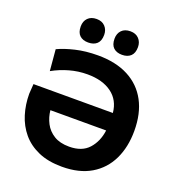

<svg xmlns="http://www.w3.org/2000/svg" viewBox="-165 -1071 1111 1215"><g transform="rotate(20 390.0 -464.0)"><path d="M389 13Q296.5 13 229.8 -16.2Q163 -45.5 120.5 -96.2Q78 -147 57.8 -212.5Q37.5 -278 37.5 -350.5L42 -417H576.5Q568.5 -501 506.5 -546.5Q444.5 -592 343 -592Q281.5 -592 222.8 -575.5Q164 -559 111 -529.5L98.5 -672.5Q145.5 -695 213.8 -711.2Q282 -727.5 364.5 -727.5Q485.5 -727.5 570 -683.2Q654.5 -639 698.8 -556Q743 -473 743 -356.5Q743 -247.5 702.8 -164Q662.5 -80.5 583.8 -33.8Q505 13 389 13ZM388.5 -122Q474.5 -122 519.5 -172Q564.5 -222 574.5 -298.5H199Q203.5 -252.5 224.5 -212.2Q245.5 -172 285.8 -147Q326 -122 388.5 -122ZM504 -782.5Q467.5 -782.5 446.5 -802.2Q425.5 -822 425.5 -862.5Q425.5 -898 446.5 -919.5Q467.5 -941 505 -941Q541.5 -941 562.5 -918.8Q583.5 -896.5 583.5 -862.5Q583.5 -822 562.2 -802.2Q541 -782.5 504 -782.5ZM276.5 -782.5Q240 -782.5 219 -802.2Q198 -822 198 -862.5Q198 -898 219.2 -919.5Q240.5 -941 277.5 -941Q314 -941 335 -918.8Q356 -896.5 356 -862.5Q356 -822 335 -802.2Q314 -782.5 276.5 -782.5Z"/></g></svg>

Font: Commissioner
Style: Bold
Weight: 700
Designer: Kostas Bartsokas
Foundry: Kostas Bartsokas
Version: Version 1.000; ttfautohint (v1.8.3)